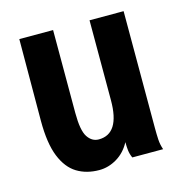

<svg xmlns="http://www.w3.org/2000/svg" viewBox="-79 -541 596 626"><g transform="rotate(-15 219.0 -228.0)"><path d="M182 12Q139 12 107 -7.5Q75 -27 57 -71.5Q39 -116 39 -192L40 -468H154V-188Q154 -129 168.5 -107Q183 -85 206 -85Q277 -85 277 -198V-468H392V-74Q392 -52 393 -34.5Q394 -17 400 0H296Q290 -13 288.5 -26Q287 -39 287 -54Q270 -22 241.5 -5Q213 12 182 12Z"/></g></svg>

Font: Inconsolata SemiCondensed ExtraBold
Style: Regular
Weight: 800
Width: 4
Monospace: yes
Designer: Raph Levien, Cyreal, Brenton Simpson
Foundry: Raph Levien, Cyreal, Google
Version: Version 3.100; ttfautohint (v1.8.4.7-5d5b)